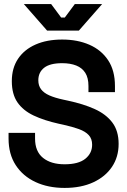

<svg xmlns="http://www.w3.org/2000/svg" viewBox="-20 -908 622 942"><path d="M22 -228V-256H152V-228Q152 -165 191 -133.5Q230 -102 297 -102Q365 -102 398.5 -129Q432 -156 432 -198Q432 -227 415.5 -245Q399 -263 367.5 -274.5Q336 -286 291 -296L268 -301Q196 -317 144.5 -341.5Q93 -366 65.5 -406Q38 -446 38 -510Q38 -574 68.5 -619.5Q99 -665 154.5 -689.5Q210 -714 285 -714Q360 -714 418.5 -688.5Q477 -663 510.5 -612.5Q544 -562 544 -486V-456H414V-486Q414 -526 398.5 -550.5Q383 -575 354 -586.5Q325 -598 285 -598Q225 -598 196.5 -575.5Q168 -553 168 -514Q168 -488 181.5 -470Q195 -452 222 -440Q249 -428 291 -419L314 -414Q389 -398 444.5 -373Q500 -348 531 -307Q562 -266 562 -202Q562 -138 529.5 -89.5Q497 -41 437.5 -13.5Q378 14 297 14Q216 14 154 -15Q92 -44 57 -98Q22 -152 22 -228ZM211 -758 97 -888H231L280 -822H298L347 -888H481L367 -758Z"/></svg>

Font: Space Grotesk Frontify
Style: Bold
Weight: 700
Designer: Florian Karsten
Version: Version 2.000